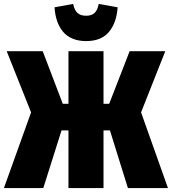

<svg xmlns="http://www.w3.org/2000/svg" viewBox="-35 -956 874 976"><path d="M402.8 -747.1Q363.3 -747.1 333 -760Q302.7 -772.9 283.9 -796.4Q265.1 -819.8 254.9 -850.3Q244.6 -880.9 242.2 -918.9L336.9 -936Q343.3 -904.3 358.9 -890.1Q374.5 -876 402.8 -876Q430.2 -876 445.6 -890.1Q460.9 -904.3 466.8 -936L563 -918.9Q557.6 -839.8 518.6 -793.5Q479.5 -747.1 402.8 -747.1ZM805.2 -695.8 682.1 -384.8 818.8 0H615.2L523.9 -293H491.2V0H313V-293H277.8L185.1 0H-15.1L123 -384.8L-1 -695.8H182.1L284.2 -428.2H313V-695.8H491.2V-428.2H520L624 -695.8Z"/></svg>

Font: Fira Sans Compressed Heavy
Style: Regular
Weight: 900
Width: 1
Designer: Carrois Corporate & Edenspiekermann AG
Foundry: Carrois Corporate GbR & Edenspiekermann AG
Version: Version 4.203;PS 004.203;hotconv 1.0.88;makeotf.lib2.5.64775